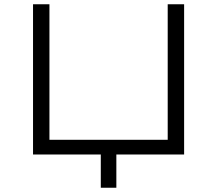

<svg xmlns="http://www.w3.org/2000/svg" viewBox="-20 -725 1019 901"><path d="M453 156V0H135V-705H212V-69H767V-705H844V0H526V156Z"/></svg>

Font: Nunito Sans 7pt Expanded Light
Style: Regular
Weight: 300
Width: 7
Designer: Vernon Adams
Foundry: Vernon Adams
Version: Version 3.101;gftools[0.9.27]